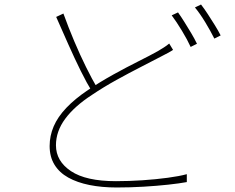

<svg xmlns="http://www.w3.org/2000/svg" viewBox="-20 -808 1040 851"><path d="M747 -587Q737 -580 723.5 -573Q710 -566 693 -557Q657 -538 605 -511.5Q553 -485 496 -453.5Q439 -422 387 -387Q310 -337 269 -281.5Q228 -226 228 -164Q228 -94 294.5 -49.5Q361 -5 494 -5Q552 -5 611.5 -9Q671 -13 723 -20Q775 -27 808 -36V-1Q776 5 725.5 10.5Q675 16 616 19.5Q557 23 497 23Q431 23 376.5 12Q322 1 282.5 -21Q243 -43 221.5 -78Q200 -113 200 -161Q200 -206 218 -248Q236 -290 274 -330Q312 -370 370 -409Q425 -446 483 -478Q541 -510 593 -536Q645 -562 679 -581Q694 -590 706 -597.5Q718 -605 730 -615ZM261 -748Q283 -687 309 -625.5Q335 -564 361.5 -510.5Q388 -457 411 -418L388 -402Q365 -439 338 -493.5Q311 -548 283 -611Q255 -674 229 -733ZM769 -753Q782 -735 797 -711Q812 -687 827 -662Q842 -637 853 -614L825 -600Q811 -631 786.5 -671.5Q762 -712 741 -740ZM871 -788Q885 -770 901 -745.5Q917 -721 932.5 -696Q948 -671 958 -651L930 -637Q913 -671 890 -709Q867 -747 844 -775Z"/></svg>

Font: Shanggu Sans SC VF
Style: Regular
Weight: 250
Designer: GuiWonder
Version: Version 1.021